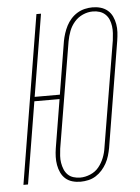

<svg xmlns="http://www.w3.org/2000/svg" viewBox="-53 -785 607 835"><g transform="rotate(-5 250.0 -367.5)"><path d="M265 8Q246 8 229 3Q212 -2 199.5 -13Q187 -24 179.5 -40Q172 -56 169 -73.5Q166 -91 166.5 -109Q167 -127 170 -146L205 -358H95L36 0H16L137 -735H157L98 -377H208L246 -608Q249 -624 254.5 -641Q260 -658 268 -673.5Q276 -689 288 -702.5Q300 -716 315.5 -725.5Q331 -735 348.5 -739Q366 -743 382 -743Q401 -743 418 -738Q435 -733 448 -722Q461 -711 468.5 -695Q476 -679 479 -661.5Q482 -644 481 -626Q480 -608 477 -589L401 -127Q398 -111 393 -94Q388 -77 379.5 -61.5Q371 -46 359 -32.5Q347 -19 332 -9.5Q317 0 299.5 4Q282 8 265 8ZM265 -10Q287 -10 309.5 -19.5Q332 -29 346.5 -47Q361 -65 369.5 -86.5Q378 -108 381 -130L458 -592Q460 -608 461 -623.5Q462 -639 460 -654Q458 -669 452.5 -682.5Q447 -696 436.5 -706Q426 -716 412 -720.5Q398 -725 382 -725Q360 -725 338.5 -715.5Q317 -706 301.5 -688Q286 -670 278 -648.5Q270 -627 266 -605L189 -143Q187 -127 186 -111.5Q185 -96 187.5 -81Q190 -66 195.5 -52.5Q201 -39 211 -29Q221 -19 235.5 -14.5Q250 -10 265 -10Z"/></g></svg>

Font: Iosevka SS18 Thin
Style: Italic
Weight: 100
Italic angle: -9°
Monospace: yes
Designer: Belleve Invis
Foundry: Belleve Invis
Version: Version 25.1.1; ttfautohint (v1.8.4)